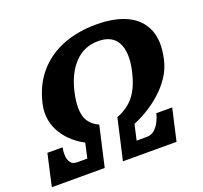

<svg xmlns="http://www.w3.org/2000/svg" viewBox="-150 -909 1117 1059"><g transform="rotate(-20 408.5 -380.0)"><path d="M661 -186.5H754.5L712 0H397.5L452 -239.5Q520.5 -266 558 -315.5Q595.5 -365 614.5 -450Q638 -553.5 607.8 -611.8Q577.5 -670 495 -670Q412.5 -670 356.5 -611.8Q300.5 -553.5 277 -450Q258 -365 272.2 -313.2Q286.5 -261.5 344 -235L290.5 0H-20L22 -186.5H111.5Q106 -163 107.5 -138.8Q109 -114.5 120.5 -98Q132 -81.5 158 -81.5H218L237.5 -168.5Q205 -185 173.8 -211.5Q142.5 -238 119.2 -274Q96 -310 87 -354.2Q78 -398.5 89.5 -450Q113 -553 172.5 -622Q232 -691 320 -725.5Q408 -760 515.5 -760Q623.5 -760 695.8 -725.5Q768 -691 796.8 -622Q825.5 -553 802 -450Q790.5 -398.5 761.5 -354.8Q732.5 -311 693.2 -275.8Q654 -240.5 611 -214.5Q568 -188.5 528 -172.5L507.5 -81.5H567.5Q593.5 -81.5 612.5 -98Q631.5 -114.5 643.8 -138.8Q656 -163 661 -186.5Z"/></g></svg>

Font: Besley* Heavy
Style: Italic
Weight: 800
Italic angle: -13°
Designer: Owen Earl
Foundry: indestructible type*
Version: Version 3.000; ttfautohint (v1.8.3)